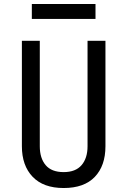

<svg xmlns="http://www.w3.org/2000/svg" viewBox="-20 -935 640 965"><path d="M300 10Q198 10 144 -46.5Q90 -103 90 -200V-730H180V-200Q180 -140 209.5 -105Q239 -70 300 -70Q360 -70 390 -105Q420 -140 420 -200V-730H510V-200Q510 -102 456.5 -46Q403 10 300 10ZM140 -840V-915H460V-840Z"/></svg>

Font: JetBrainsMonoNL NF
Style: Regular
Weight: 400
Designer: Philipp Nurullin, Konstantin Bulenkov
Foundry: JetBrains
Version: Version 2.304; ttfautohint (v1.8.4.7-5d5b);Nerd Fonts 3.2.1